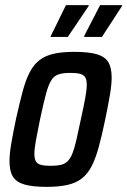

<svg xmlns="http://www.w3.org/2000/svg" viewBox="-20 -720 496 748"><path d="M162 8Q108 8 76 -1Q44 -10 30.5 -31.5Q17 -53 17 -92Q17 -121 24 -161.5Q31 -202 42 -255Q56 -318 68 -363Q80 -408 95.5 -438Q111 -468 133.5 -485.5Q156 -503 189 -510.5Q222 -518 270 -518Q324 -518 356 -509Q388 -500 401.5 -478.5Q415 -457 415 -418Q415 -390 408 -349Q401 -308 390 -255Q377 -192 364.5 -146.5Q352 -101 336.5 -71.5Q321 -42 298.5 -24.5Q276 -7 242.5 0.5Q209 8 162 8ZM178 -74Q201 -74 216.5 -77.5Q232 -81 243 -91.5Q254 -102 262 -122Q270 -142 277.5 -174.5Q285 -207 295 -255Q306 -305 312 -337.5Q318 -370 318 -390Q318 -410 311.5 -419.5Q305 -429 291.5 -432.5Q278 -436 254 -436Q225 -436 207.5 -430Q190 -424 179 -406Q168 -388 158.5 -352Q149 -316 136 -255Q126 -206 120 -173.5Q114 -141 114 -120Q114 -101 120 -91Q126 -81 140.5 -77.5Q155 -74 178 -74ZM308 -576V-580L370 -700H456L455 -696L377 -576ZM177 -576 178 -580 237 -700H326L325 -696L244 -576Z"/></svg>

Font: Saira Condensed Medium
Style: Italic
Weight: 500
Width: 3
Italic angle: -12°
Designer: Hector Gatti with collaboration of the Omnibus-Type team
Foundry: Omnibus-Type
Version: Version 1.101